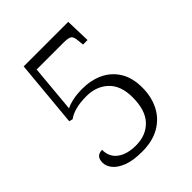

<svg xmlns="http://www.w3.org/2000/svg" viewBox="-202 -833 963 963"><g transform="rotate(-45 279.5 -351.5)"><path d="M246 10Q182 10 142.5 -5.5Q103 -21 84.5 -44Q66 -67 66 -92Q66 -139 110 -139Q110 -88 147 -61Q184 -34 246 -34Q318 -34 361.5 -79.5Q405 -125 405 -217Q405 -300 360 -342.5Q315 -385 245 -385Q200 -385 168 -376.5Q136 -368 114 -352L95 -357L128 -713H444L448 -580H416L413 -609Q411 -638 400.5 -647Q390 -656 354 -656H163L140 -403Q158 -413 188 -419.5Q218 -426 257 -426Q318 -426 367 -403Q416 -380 445 -333.5Q474 -287 474 -217Q474 -152 448 -100.5Q422 -49 371 -19.5Q320 10 246 10Z"/></g></svg>

Font: Noto Serif Tamil Light
Style: Regular
Weight: 300
Designer: Indian Type Foundry, Tom Grace, and the Monotype Design Team
Foundry: Monotype Imaging Inc.
Version: Version 2.004; ttfautohint (v1.8.4.7-5d5b)